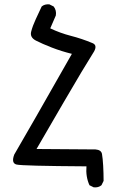

<svg xmlns="http://www.w3.org/2000/svg" viewBox="-20 -764 540 875"><path d="M407.2 89.8 387.7 80.1Q370.1 41 374 -5.9Q80.1 -7.8 55.2 -14.2Q30.3 -20.5 44.9 -59.6Q111.3 -172.9 307.6 -518.6Q259.8 -530.3 215.8 -547.4Q171.9 -564.5 143.6 -579.1Q115.2 -593.8 122.1 -620.1Q128.9 -646.5 142.6 -675.8Q156.2 -705.1 169.9 -734.4Q183.6 -746.1 205.1 -744.1L224.6 -734.4Q238.3 -716.8 234.4 -693.4L209 -634.8Q253.9 -613.3 303.2 -600.6Q352.5 -587.9 399.4 -568.4Q424.8 -559.6 409.2 -530.3Q362.3 -456.1 269 -295.9Q175.8 -135.7 146.5 -85L415 -83Q441.4 -81.1 444.8 -62Q448.2 -43 450.2 -8.8Q452.1 25.4 452.1 60.5L442.4 80.1Q428.7 91.8 407.2 89.8Z"/></svg>

Font: JasonHandwriting2
Style: Regular
Weight: 400
Version: Version 1.05.10